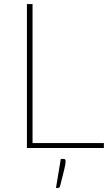

<svg xmlns="http://www.w3.org/2000/svg" viewBox="-20 -723 542 938"><path d="M487.5 -24V0H111.5V-703H139V-24ZM291 53.5Q296.5 53.5 298.5 56.5Q300.5 59.5 300.5 65.5Q300.5 71 299 80.5Q297.5 90 294 104.2Q290.5 118.5 285.5 138.8Q280.5 159 273.5 186Q272 190.5 269.8 192.8Q267.5 195 262 195H253.5L277 53.5Z"/></svg>

Font: Lato 2
Style: Regular
Weight: 200
Designer: Lukasz Dziedzic with Adam Twardoch and Botio Nikoltchev
Foundry: tyPoland Lukasz Dziedzic
Version: Version 2.015; 2015-08-06; http://www.latofonts.com/